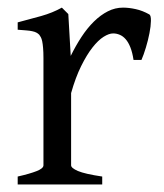

<svg xmlns="http://www.w3.org/2000/svg" viewBox="-20 -489 436 509"><path d="M376 -450.7Q380.4 -447.8 380.1 -433.6Q379.9 -419.4 376.2 -400.9Q372.6 -382.3 366.7 -362.8Q360.8 -343.3 355 -330.1H334Q331.1 -349.6 325.7 -363.3Q320.3 -377 313.2 -385Q306.2 -393.1 297.6 -396.7Q289.1 -400.4 279.8 -400.4Q269 -400.4 254.6 -391.4Q240.2 -382.3 225.1 -363Q210 -343.8 195.1 -313.7Q180.2 -283.7 168.5 -242.2V-50.8Q168.5 -43.5 186.8 -35.6Q205.1 -27.8 251 -21V0H26.9V-21Q59.1 -28.3 77.1 -35.4Q95.2 -42.5 95.2 -50.8V-335Q95.2 -351.1 94.2 -362.1Q93.3 -373 91.8 -379.9Q90.3 -386.7 88.1 -390.6Q85.9 -394.5 84 -397Q80.6 -400.4 76.4 -402.6Q72.3 -404.8 65.7 -406.2Q59.1 -407.7 49.8 -408.4Q40.5 -409.2 26.9 -410.2V-429.7Q58.6 -438 89.1 -446.5Q119.6 -455.1 144 -468.8L161.1 -451.7L167.5 -340.8Q180.7 -367.7 196 -391.1Q211.4 -414.6 229 -431.9Q246.6 -449.2 265.9 -459Q285.2 -468.8 306.2 -468.8Q321.8 -468.8 339.8 -464.8Q357.9 -460.9 376 -450.7Z"/></svg>

Font: Gentium Plus Phon
Style: Regular
Weight: 400
Designer: J. Victor Gaultney, Annie Olsen, Iska Routamaa, Becca Hirsbrunner
Foundry: SIL International
Version: Version 5.000